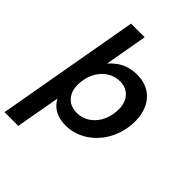

<svg xmlns="http://www.w3.org/2000/svg" viewBox="-280 -844 1187 1187"><g transform="rotate(45 313.5 -250.0)"><path d="M-16 220 150 -720H269L220 -441Q240 -464 266 -483Q292 -502 325.5 -513Q359 -524 399 -524Q467 -524 513 -492Q559 -460 580 -404Q601 -348 594 -276Q588 -215 563.5 -162.5Q539 -110 500.5 -71Q462 -32 413 -10Q364 12 309 12Q272 12 241 1.5Q210 -9 189 -28Q168 -47 156 -71L104 220ZM302 -92Q346 -92 382.5 -114.5Q419 -137 442 -176.5Q465 -216 470 -268Q475 -313 462 -347.5Q449 -382 421.5 -401Q394 -420 355 -420Q310 -420 273.5 -397.5Q237 -375 213.5 -335Q190 -295 185 -243Q180 -197 193 -163.5Q206 -130 234 -111Q262 -92 302 -92Z"/></g></svg>

Font: DM Sans 12pt SemiBold
Style: Italic
Weight: 600
Italic angle: -10°
Version: Version 4.004;gftools[0.9.30]